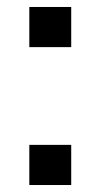

<svg xmlns="http://www.w3.org/2000/svg" viewBox="-20 -530 288 550"><path d="M64 -510V-395H184V-510ZM64 -115V0H184V-115Z"/></svg>

Font: Saira UNSAM Medium
Style: Regular
Weight: 500
Designer: Hector Gatti with collaboration of the Omnibus-Type team
Foundry: Omnibus-Type
Version: Version 0.072;PS 000.072;hotconv 1.0.88;makeotf.lib2.5.64775